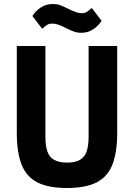

<svg xmlns="http://www.w3.org/2000/svg" viewBox="-20 -928 670 960"><path d="M64 -698H207V-245Q207 -199 217 -170.5Q227 -142 251 -128.5Q275 -115 315 -115Q356 -115 379.5 -128.5Q403 -142 413 -170.5Q423 -199 423 -245V-698H566V-264Q566 -166 542 -105Q518 -44 463 -16Q408 12 315 12Q222 12 167 -16Q112 -44 88 -105Q64 -166 64 -264ZM387 -764Q369 -764 355.5 -768Q342 -772 313 -786Q286 -800 270.5 -805Q255 -810 243 -810Q226 -810 216 -804Q206 -798 191 -784L142 -848Q159 -875 185.5 -891.5Q212 -908 243 -908Q261 -908 275 -904Q289 -900 317 -886Q344 -873 359.5 -867.5Q375 -862 387 -862Q404 -862 414 -868.5Q424 -875 439 -888L488 -824Q471 -797 444.5 -780.5Q418 -764 387 -764Z"/></svg>

Font: IBM Plex Sans Condensed
Style: Bold
Weight: 700
Width: 3
Designer: Mike Abbink, Paul van der Laan, Pieter van Rosmalen
Foundry: Bold Monday
Version: Version 3.201